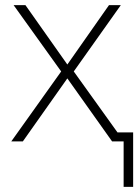

<svg xmlns="http://www.w3.org/2000/svg" viewBox="-20 -550 538 747"><path d="M461 177V0H416L242 -245L69 0H24L218 -272L33 -530H79L242 -299L404 -530H450L267 -272L437 -35H498V177Z"/></svg>

Font: Noto Sans ExtraLight
Style: Regular
Weight: 200
Designer: Monotype Design Team
Foundry: Monotype Imaging Inc.
Version: Version 2.007